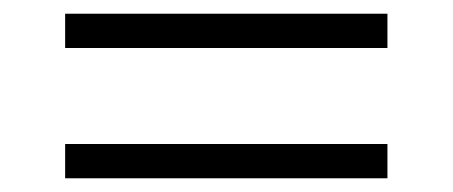

<svg xmlns="http://www.w3.org/2000/svg" viewBox="-20 -472 660 280"><path d="M545 -452V-402H75V-452ZM545 -262V-212H75V-262Z"/></svg>

Font: Roboto Serif 120pt Expanded SemiBold
Style: Regular
Weight: 600
Width: 7
Designer: Greg Gazdowicz
Foundry: Commercial Type
Version: Version 1.008